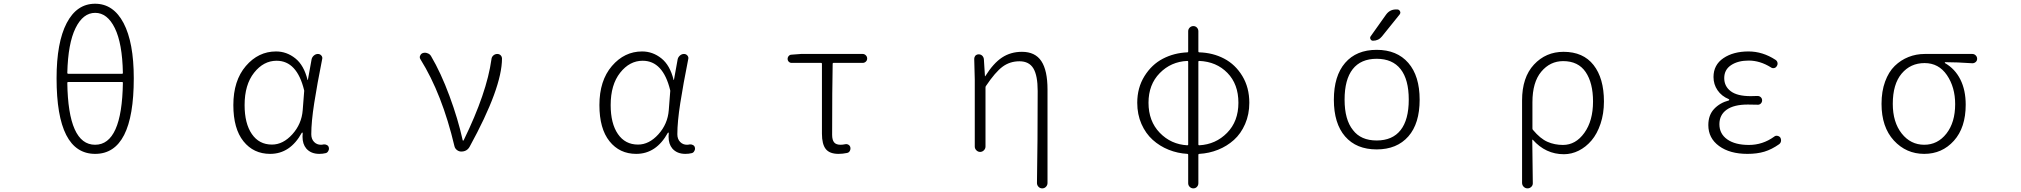

<svg xmlns="http://www.w3.org/2000/svg" viewBox="-20 -828 11040 1049"><path d="M651.4 -376Q651.4 -379.9 647.5 -379.9H352.5Q347.7 -379.9 347.7 -376Q352.5 -37.1 499.5 -37.1Q646.5 -37.1 651.4 -376ZM347.7 -429.7Q347.7 -424.8 352.5 -424.8H647.5Q651.4 -424.8 651.4 -429.7Q648.4 -590.8 607.4 -674.3Q566.4 -757.8 500 -757.8Q433.6 -757.8 392.6 -674.3Q351.6 -590.8 347.7 -429.7ZM710.9 -400.4Q710.9 12.7 500 12.7Q289.1 12.7 289.1 -400.4Q289.1 -595.7 344.2 -701.7Q399.4 -807.6 499.5 -807.6Q599.6 -807.6 655.3 -701.7Q710.9 -595.7 710.9 -400.4Z M1456.1 12.7Q1365.2 12.7 1310.1 -56.2Q1254.9 -125 1254.9 -253.9Q1254.9 -387.7 1323.2 -467.3Q1391.6 -546.9 1488.3 -546.9Q1545.9 -546.9 1593.3 -509.3Q1640.6 -471.7 1660.2 -391.6Q1660.2 -390.6 1661.1 -390.6Q1662.1 -390.6 1662.1 -391.6L1682.6 -504.9Q1685.5 -516.6 1695.3 -524.9Q1705.1 -533.2 1716.8 -533.2Q1728.5 -533.2 1735.8 -524.4Q1743.2 -515.6 1740.2 -504.9Q1712.9 -368.2 1696.8 -265.1Q1680.7 -162.1 1680.7 -94.7Q1680.7 -68.4 1695.8 -52.7Q1710.9 -37.1 1733.4 -37.1Q1740.2 -37.1 1749 -39.1Q1757.8 -40 1766.1 -35.6Q1774.4 -31.2 1776.4 -22.5Q1777.3 -18.6 1777.3 -15.6Q1777.3 -8.8 1773.4 -2.9Q1768.6 6.8 1758.8 8.8Q1743.2 12.7 1724.6 12.7Q1678.7 12.7 1653.3 -16.6Q1632.8 -41 1632.8 -81.1Q1632.8 -90.8 1633.8 -101.6Q1633.8 -103.5 1631.8 -103.5Q1629.9 -103.5 1628.9 -102.5Q1565.4 12.7 1456.1 12.7ZM1465.8 -38.1Q1526.4 -38.1 1577.1 -94.2Q1627.9 -150.4 1633.8 -225.6L1641.6 -326.2Q1642.6 -331.1 1641.6 -335Q1602.5 -496.1 1491.2 -496.1Q1419.9 -496.1 1368.2 -430.7Q1316.4 -365.2 1316.4 -253.9Q1316.4 -153.3 1356 -95.7Q1395.5 -38.1 1465.8 -38.1Z M2545.9 -26.4Q2531.2 0 2500 0Q2487.3 0 2476.6 -8.3Q2465.8 -16.6 2462.9 -29.3Q2395.5 -314.5 2277.3 -503.9Q2273.4 -509.8 2273.4 -515.6Q2273.4 -519.5 2275.4 -523.4Q2279.3 -534.2 2290 -538.1Q2295.9 -540 2301.8 -540Q2308.6 -540 2315.4 -537.1Q2328.1 -533.2 2335 -521.5Q2388.7 -430.7 2435.5 -304.2Q2482.4 -177.7 2507.8 -62.5Q2507.8 -59.6 2510.3 -59.6Q2512.7 -59.6 2513.7 -62.5Q2639.6 -320.3 2665 -503.9Q2666 -516.6 2675.3 -524.9Q2684.6 -533.2 2697.3 -533.2Q2709 -533.2 2716.8 -524.4Q2722.7 -517.6 2722.7 -508.8Q2722.7 -348.6 2545.9 -26.4Z M3456.1 12.7Q3365.2 12.7 3310.1 -56.2Q3254.9 -125 3254.9 -253.9Q3254.9 -387.7 3323.2 -467.3Q3391.6 -546.9 3488.3 -546.9Q3545.9 -546.9 3593.3 -509.3Q3640.6 -471.7 3660.2 -391.6Q3660.2 -390.6 3661.1 -390.6Q3662.1 -390.6 3662.1 -391.6L3682.6 -504.9Q3685.5 -516.6 3695.3 -524.9Q3705.1 -533.2 3716.8 -533.2Q3728.5 -533.2 3735.8 -524.4Q3743.2 -515.6 3740.2 -504.9Q3712.9 -368.2 3696.8 -265.1Q3680.7 -162.1 3680.7 -94.7Q3680.7 -68.4 3695.8 -52.7Q3710.9 -37.1 3733.4 -37.1Q3740.2 -37.1 3749 -39.1Q3757.8 -40 3766.1 -35.6Q3774.4 -31.2 3776.4 -22.5Q3777.3 -18.6 3777.3 -15.6Q3777.3 -8.8 3773.4 -2.9Q3768.6 6.8 3758.8 8.8Q3743.2 12.7 3724.6 12.7Q3678.7 12.7 3653.3 -16.6Q3632.8 -41 3632.8 -81.1Q3632.8 -90.8 3633.8 -101.6Q3633.8 -103.5 3631.8 -103.5Q3629.9 -103.5 3628.9 -102.5Q3565.4 12.7 3456.1 12.7ZM3465.8 -38.1Q3526.4 -38.1 3577.1 -94.2Q3627.9 -150.4 3633.8 -225.6L3641.6 -326.2Q3642.6 -331.1 3641.6 -335Q3602.5 -496.1 3491.2 -496.1Q3419.9 -496.1 3368.2 -430.7Q3316.4 -365.2 3316.4 -253.9Q3316.4 -153.3 3356 -95.7Q3395.5 -38.1 3465.8 -38.1Z M4561.5 12.7Q4512.7 12.7 4491.7 -13.7Q4470.7 -40 4470.7 -97.7V-479.5Q4470.7 -484.4 4466.8 -484.4H4304.7Q4295.9 -484.4 4289.6 -490.7Q4283.2 -497.1 4283.2 -506.3Q4283.2 -515.6 4289.6 -522.5Q4295.9 -529.3 4304.7 -529.3L4356.4 -533.2H4693.4Q4703.1 -533.2 4710.4 -525.9Q4717.8 -518.6 4717.8 -508.3Q4717.8 -498 4710.4 -491.2Q4703.1 -484.4 4693.4 -484.4H4533.2Q4529.3 -484.4 4529.3 -479.5Q4526.4 -347.7 4526.4 -91.8Q4526.4 -63.5 4537.1 -50.3Q4547.9 -37.1 4572.3 -37.1Q4584 -37.1 4597.7 -40Q4607.4 -42 4615.7 -37.1Q4624 -32.2 4626 -22.5Q4627.9 -12.7 4623 -3.4Q4618.2 5.9 4607.4 7.8Q4584 12.7 4561.5 12.7Z M5703.1 171.9Q5703.1 183.6 5694.8 192.4Q5686.5 201.2 5674.3 201.2Q5662.1 201.2 5653.8 192.4Q5645.5 183.6 5645.5 171.9Q5649.4 -53.7 5649.4 -331.1Q5649.4 -415 5626 -454.1Q5602.5 -493.2 5549.8 -493.2Q5498 -493.2 5458 -463.9Q5418 -434.6 5366.2 -357.4Q5364.3 -354.5 5364.3 -349.6V-27.3Q5364.3 -15.6 5355.5 -6.8Q5346.7 2 5335 2Q5323.2 2 5314.5 -6.8Q5305.7 -15.6 5305.7 -27.3V-393.6L5302.7 -506.8Q5302.7 -515.6 5308.6 -523.4Q5316.4 -531.2 5327.1 -531.2Q5338.9 -531.2 5346.7 -523.4Q5354.5 -515.6 5355.5 -503.9L5361.3 -412.1Q5361.3 -411.1 5362.3 -411.1Q5363.3 -411.1 5363.3 -412.1Q5407.2 -482.4 5454.6 -513.7Q5502 -544.9 5563.5 -544.9Q5635.7 -544.9 5669.4 -494.1Q5703.1 -443.4 5703.1 -338.9Z M6532.2 -495.1Q6527.3 -495.1 6527.3 -491.2V-38.1Q6527.3 -34.2 6532.2 -34.2Q6622.1 -39.1 6684.1 -102.1Q6746.1 -165 6746.1 -266.6Q6746.1 -368.2 6686 -429.7Q6626 -491.2 6532.2 -495.1ZM6466.8 -34.2Q6471.7 -34.2 6471.7 -38.1V-491.2Q6471.7 -495.1 6466.8 -495.1Q6377.9 -491.2 6316.4 -428.7Q6254.9 -366.2 6254.9 -266.6Q6254.9 -166 6316.4 -102.5Q6377.9 -39.1 6466.8 -34.2ZM6527.3 -657.2V-546.9Q6527.3 -542 6532.2 -542Q6606.4 -540 6668 -507.8Q6729.5 -475.6 6767.6 -412.6Q6805.7 -349.6 6805.7 -266.6Q6805.7 -203.1 6782.7 -150.4Q6759.8 -97.7 6721.7 -63.5Q6683.6 -29.3 6634.8 -9.8Q6585.9 9.8 6532.2 12.7Q6527.3 12.7 6527.3 17.6V172.9Q6527.3 184.6 6519.5 192.9Q6511.7 201.2 6500 201.2Q6488.3 201.2 6480 192.9Q6471.7 184.6 6471.7 172.9V17.6Q6471.7 12.7 6467.8 12.7Q6414.1 9.8 6365.2 -9.8Q6316.4 -29.3 6277.8 -64Q6239.3 -98.6 6216.3 -150.9Q6193.4 -203.1 6193.4 -266.6Q6193.4 -348.6 6232.9 -412.1Q6272.5 -475.6 6333.5 -507.3Q6394.5 -539.1 6467.8 -542Q6471.7 -542 6471.7 -546.9V-657.2Q6471.7 -668.9 6480 -677.2Q6488.3 -685.5 6500 -685.5Q6511.7 -685.5 6519.5 -677.2Q6527.3 -668.9 6527.3 -657.2Z M7372.1 -117.2Q7415 -60.5 7501.5 -60.5Q7587.9 -60.5 7632.3 -117.2Q7676.8 -173.8 7676.8 -283.7Q7676.8 -393.6 7632.3 -450.2Q7587.9 -506.8 7501.5 -506.8Q7415 -506.8 7370.6 -450.2Q7326.2 -393.6 7326.2 -283.7Q7326.2 -173.8 7372.1 -117.2ZM7674.8 -83Q7612.3 -11.7 7501.5 -11.7Q7390.6 -11.7 7329.1 -82.5Q7267.6 -153.3 7267.6 -283.2Q7267.6 -413.1 7329.1 -484.4Q7390.6 -555.7 7501.5 -555.7Q7612.3 -555.7 7674.3 -484.4Q7736.3 -413.1 7736.3 -283.2Q7736.3 -153.3 7674.8 -83ZM7552.7 -748Q7573.2 -776.4 7607.4 -776.4H7613.3Q7624 -776.4 7628.9 -766.6Q7630.9 -762.7 7630.9 -759.8Q7630.9 -753.9 7627 -749L7530.3 -628.9Q7511.7 -605.5 7481.4 -605.5Q7471.7 -605.5 7467.8 -614.3Q7465.8 -617.2 7465.8 -621.1Q7465.8 -626 7468.8 -629.9Z M8295.9 170.9V-279.3Q8295.9 -405.3 8360.8 -475.1Q8425.8 -544.9 8522.5 -544.9Q8629.9 -544.9 8686.5 -472.7Q8743.2 -400.4 8743.2 -273.4Q8743.2 -207 8724.6 -151.9Q8706.1 -96.7 8675.3 -60.5Q8644.5 -24.4 8605.5 -4.9Q8566.4 14.6 8524.4 14.6Q8424.8 14.6 8354.5 -64.5Q8353.5 -65.4 8352.5 -64.9Q8351.6 -64.5 8351.6 -63.5Q8353.5 62.5 8354.5 170.9Q8355.5 183.6 8346.7 192.4Q8337.9 201.2 8325.7 201.2Q8313.5 201.2 8304.7 192.4Q8295.9 183.6 8295.9 170.9ZM8519.5 -36.1Q8588.9 -36.1 8636.2 -102.1Q8683.6 -168 8683.6 -273.4Q8683.6 -375 8643.1 -434.6Q8602.5 -494.1 8520.5 -494.1Q8449.2 -494.1 8400.9 -436.5Q8352.5 -378.9 8352.5 -269.5V-126Q8352.5 -121.1 8355.5 -118.2Q8395.5 -70.3 8434.6 -53.2Q8473.6 -36.1 8519.5 -36.1Z M9527.3 12.7Q9430.7 12.7 9372.1 -30.3Q9313.5 -73.2 9313.5 -144.5Q9313.5 -199.2 9345.2 -232.9Q9377 -266.6 9425.8 -279.3Q9427.7 -280.3 9427.7 -282.7Q9427.7 -285.2 9425.8 -286.1Q9385.7 -302.7 9363.8 -335Q9341.8 -367.2 9341.8 -407.2Q9341.8 -473.6 9396 -510.3Q9450.2 -546.9 9533.2 -546.9Q9610.4 -546.9 9680.7 -501Q9689.5 -495.1 9691.4 -485.4Q9693.4 -475.6 9687.5 -466.8Q9682.6 -458 9672.9 -456.1Q9663.1 -454.1 9655.3 -460Q9595.7 -497.1 9534.2 -497.1Q9475.6 -497.1 9438 -472.2Q9400.4 -447.3 9400.4 -401.4Q9400.4 -356.4 9436 -329.6Q9471.7 -302.7 9544.9 -302.7Q9568.4 -302.7 9582 -303.7Q9592.8 -303.7 9600.1 -296.9Q9607.4 -290 9607.4 -279.8Q9607.4 -269.5 9600.1 -262.2Q9592.8 -254.9 9582 -255.9Q9553.7 -256.8 9529.3 -256.8Q9453.1 -256.8 9413.6 -228.5Q9374 -200.2 9374 -149.4Q9374 -96.7 9417 -66.4Q9460 -36.1 9535.2 -36.1Q9610.4 -36.1 9672.9 -81.1Q9680.7 -87.9 9690.9 -85.9Q9701.2 -84 9707 -76.2Q9710.9 -69.3 9710.9 -61.5Q9710.9 -47.9 9700.2 -40Q9660.2 -11.7 9620.1 0.5Q9580.1 12.7 9527.3 12.7Z M10493.2 12.7Q10394.5 12.7 10327.1 -60.5Q10259.8 -133.8 10259.8 -260.7Q10259.8 -329.1 10279.3 -382.3Q10298.8 -435.5 10332 -467.8Q10365.2 -500 10407.2 -516.6Q10449.2 -533.2 10496.1 -533.2H10755.9Q10766.6 -533.2 10774.4 -525.4Q10782.2 -517.6 10782.2 -506.8Q10782.2 -496.1 10774.4 -489.3Q10766.6 -482.4 10755.9 -482.4Q10669.9 -488.3 10607.4 -488.3Q10605.5 -488.3 10605.5 -486.3Q10605.5 -484.4 10606.4 -483.4Q10661.1 -452.1 10690.4 -394Q10719.7 -335.9 10719.7 -255.9Q10719.7 -130.9 10655.3 -59.1Q10590.8 12.7 10493.2 12.7ZM10493.2 -37.1Q10566.4 -37.1 10614.3 -98.1Q10662.1 -159.2 10662.1 -258.8Q10662.1 -351.6 10617.2 -417.5Q10572.3 -483.4 10495.1 -483.4Q10418 -483.4 10369.6 -425.8Q10321.3 -368.2 10321.3 -260.7Q10321.3 -160.2 10370.1 -98.6Q10418.9 -37.1 10493.2 -37.1Z"/></svg>

Font: Gen Jyuu Gothic L Monospace Light
Style: Regular
Weight: 300
Designer: [Source Han Sans]
Ryoko NISHIZUKA  (kana & ideographs); Paul D. Hunt (Latin, Greek & Cyrillic); Wenlong ZHANG  (bopomofo
Version: Version 1.002.20150607